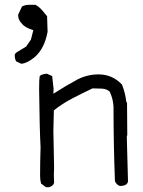

<svg xmlns="http://www.w3.org/2000/svg" viewBox="-20 -779 591 795"><path d="M68 -515 47 -525Q41 -534 41 -551Q42 -558 50 -563L88 -586L108 -615L118 -654Q82 -665 70 -682Q55 -696 55 -718L71 -752Q84 -759 98 -759H127Q144 -751 164 -725L175 -712L177 -647Q164 -577 123 -542Q93 -517 68 -515ZM184 -4H170L150 -19Q146 -34 146 -51Q146 -111 148 -170Q144 -238 142 -408Q142 -452 144 -461.5Q146 -471 174 -474L196 -464L202 -411L201 -391Q251 -423 301 -450Q342 -471 388 -471Q445 -471 485 -429Q499 -394 503 -357Q506 -355 506 -353Q506 -286 507 -220L505 -213L510 -28Q507 -9 476 -9Q464 -13 456 -28Q450 -183 450 -338Q448 -371 434 -400Q421 -411 402 -412Q383 -413 363 -413Q321 -393 279.5 -371.5Q238 -350 203 -322L201 -238L204 -85L203 -56L204 -23Q202 -10 184 -4Z"/></svg>

Font: Yozai
Style: Regular
Weight: 400
Designer: LXGW / Y.OzVox
Foundry: LXGW / Y.OzVox
Version: Version 0.861;October 22, 2024